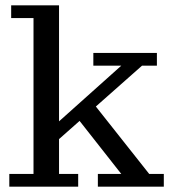

<svg xmlns="http://www.w3.org/2000/svg" viewBox="-20 -702 661 722"><path d="M15 0V-48H106V-634H22V-682H202V-48H274V0ZM348 0V-48H436L263 -268L321 -326L541 -48H596V0ZM193 -171 161 -209 436 -455H331V-503H570V-455H514Z"/></svg>

Font: Montagu Slab
Style: Regular
Weight: 400
Version: Version 1.000